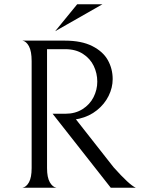

<svg xmlns="http://www.w3.org/2000/svg" viewBox="-20 -878 660 898"><path d="M435 -496Q435 -535 418.5 -569.5Q402 -604 368 -626Q334 -648 285 -648H200V-92Q200 -48 213 -25.5Q226 -3 244 0H85Q103 -3 115.5 -25.5Q128 -48 128 -92V-592Q128 -638 115.5 -661.5Q103 -685 85 -688H283Q361 -688 411.5 -662.5Q462 -637 484.5 -596.5Q507 -556 507 -508Q507 -468 488 -429.5Q469 -391 433.5 -362.5Q398 -334 351 -323L335 -320L511 -96Q585 -13 615 0H498L226 -346H286Q332 -346 366 -367.5Q400 -389 417.5 -423.5Q435 -458 435 -496ZM341 -858H459L238 -732Z"/></svg>

Font: BellefairVN
Style: Regular
Weight: 400
Designer: Nick Shinn, Liron Lavi Turkenic
Foundry: Shinntype
Version: Version 1.003